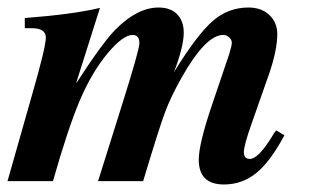

<svg xmlns="http://www.w3.org/2000/svg" viewBox="-34 -482 832 511"><path d="M701 -135 723 -122Q685 -51 647.5 -21Q610 9 562 9Q495 9 495 -57Q495 -100 532 -208L576 -338Q583 -361 583 -368Q583 -376 576 -382.5Q569 -389 560 -389Q513 -389 448 -273Q421 -225 405.5 -184Q390 -143 347 0H227L292 -207Q337 -350 337 -367Q337 -389 319 -389Q294 -389 254 -342Q211 -291 179 -216Q147 -141 107 0H-14L52 -232Q88 -357 88 -382Q88 -407 50 -407H32V-434Q162 -444 232 -461L169 -262H170Q240 -370 274 -404Q332 -462 388 -462Q420 -462 437.5 -444Q455 -426 455 -395Q455 -358 429 -290Q490 -389 531.5 -425.5Q573 -462 627 -462Q662 -462 683 -442Q704 -422 704 -391Q704 -348 681 -282L636 -154Q615 -95 615 -77Q615 -59 631 -59Q653 -59 689 -117Q695 -128 701 -135Z"/></svg>

Font: STIX
Style: Bold Italic
Weight: 700
Italic angle: -16.33°
Designer: MicroPress Inc., with final additions and corrections provided by Coen Hoffman, Elsevier (retired)
Version: Version 1.1.1